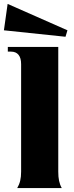

<svg xmlns="http://www.w3.org/2000/svg" viewBox="-20 -962 376 982"><path d="M68 0H296C283 -23 278 -48 278 -84V-722H20V-698H36C70 -698 88 -676 88 -634V-84C88 -48 82 -24 68 0ZM0 -807 315 -774 325 -807 19 -942Z"/></svg>

Font: Sinistre Bold
Style: Regular
Weight: 900
Designer: Jules Durand
Foundry: Collletttivo
Version: Version 69.420;Glyphs 3.2 (3217)